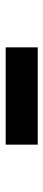

<svg xmlns="http://www.w3.org/2000/svg" viewBox="242 -1070 153 677"><g transform="rotate(-90 318.5 -731.5)"><path d="M147 -675V-788H490V-675Z"/></g></svg>

Font: Source Han Sans CN Heavy
Style: Regular
Weight: 900
Designer: Ryoko NISHIZUKA 西塚涼子 (kana, bopomofo & ideographs); Paul D. Hunt (Latin, Greek & Cyrillic); Sandoll Communications 산돌커뮤니
Foundry: Adobe
Version: Version 2.000;hotconv 1.0.107;makeotfexe 2.5.65593